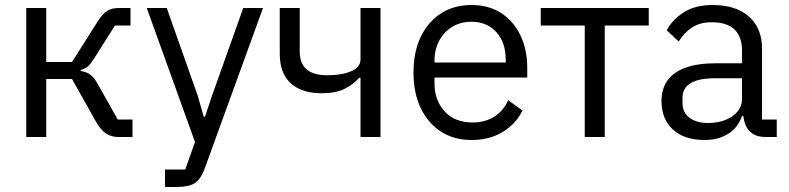

<svg xmlns="http://www.w3.org/2000/svg" viewBox="-20 -548 3156 768"><path d="M85 0V-516H165V-300H268L368 -458Q391 -494 409.5 -505Q428 -516 455 -516H502V-446H440L359 -318Q343 -293 333 -283.5Q323 -274 303 -268V-264Q324 -261 340 -250.5Q356 -240 372 -210L451 -70H510V0H452Q427 0 405 -13.5Q383 -27 363 -63L268 -232H165V0Z M828 -165 953 -516H1032L801 120Q790 151 776.5 168.5Q763 186 741 193Q719 200 681 200H640V130H721L760 20L567 -516H647L771 -165L795 -81H800Z M1422 0V-237H1417Q1393 -210 1358 -192.5Q1323 -175 1266 -175Q1187 -175 1143 -215Q1099 -255 1099 -334V-516H1179V-341Q1179 -294 1206.5 -270.5Q1234 -247 1290 -247Q1347 -247 1384.5 -263Q1422 -279 1422 -310V-516H1502V0Z M1866 12Q1796 12 1744 -21.5Q1692 -55 1663 -115.5Q1634 -176 1634 -258Q1634 -340 1663 -400.5Q1692 -461 1744 -494.5Q1796 -528 1866 -528Q1935 -528 1985 -495.5Q2035 -463 2062 -406Q2089 -349 2089 -276V-238H1718V-214Q1718 -147 1758.5 -102.5Q1799 -58 1871 -58Q1920 -58 1956.5 -81Q1993 -104 2013 -147L2070 -106Q2045 -54 1992 -21Q1939 12 1866 12ZM1866 -461Q1823 -461 1789.5 -441Q1756 -421 1737 -385.5Q1718 -350 1718 -305V-298H2003V-309Q2003 -355 1986 -389Q1969 -423 1938 -442Q1907 -461 1866 -461Z M2319 0V-446H2143V-516H2575V-446H2399V0Z M3087 0H3042Q3010 0 2990 -13.5Q2970 -27 2961 -51Q2952 -75 2952 -106V-113L2983 -84H2948Q2932 -37 2892.5 -12.5Q2853 12 2799 12Q2717 12 2671.5 -30Q2626 -72 2626 -144Q2626 -193 2650 -226.5Q2674 -260 2722.5 -277.5Q2771 -295 2846 -295H2948V-346Q2948 -401 2918 -430Q2888 -459 2826 -459Q2780 -459 2748 -438Q2716 -417 2695 -382L2647 -427Q2668 -468 2714 -498Q2760 -528 2830 -528Q2923 -528 2975.5 -482Q3028 -436 3028 -354V-70H3087ZM2948 -235H2842Q2774 -235 2742 -215Q2710 -195 2710 -157V-136Q2710 -98 2738 -77Q2766 -56 2812 -56Q2852 -56 2882.5 -68.5Q2913 -81 2930.5 -102.5Q2948 -124 2948 -150Z"/></svg>

Font: IBM Plex Sans Var
Style: Regular
Weight: 400
Designer: Mike Abbink, Paul van der Laan, Pieter van Rosmalen
Foundry: Bold Monday
Version: Version 3.000